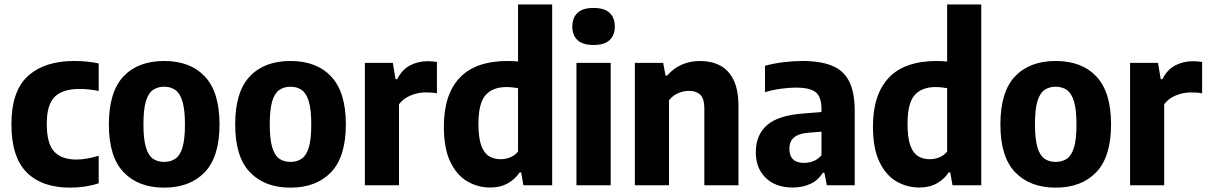

<svg xmlns="http://www.w3.org/2000/svg" viewBox="-20 -828 5397 858"><path d="M293.5 10.5Q167 10.5 99 -58Q31 -126.5 31 -272.5Q31 -421.5 105.2 -488.5Q179.5 -555.5 311.5 -555.5Q371 -555.5 421 -544.5V-421.5Q376.5 -430.5 336 -430.5Q259.5 -430.5 224.2 -395.2Q189 -360 189 -275Q189 -185.5 222.5 -150.2Q256 -115 322 -115Q363.5 -115 421 -132V-9Q362 10.5 293.5 10.5Z M713.5 10.5Q598.5 10.5 532.5 -58.2Q466.5 -127 466.5 -271.5Q466.5 -417.5 531.8 -486.5Q597 -555.5 713.5 -555.5Q830.5 -555.5 895.8 -485.8Q961 -416 961 -272.5Q961 -127.5 895 -58.5Q829 10.5 713.5 10.5ZM713.5 -104.5Q743 -104.5 763.8 -118.8Q784.5 -133 795.5 -169Q806.5 -205 806.5 -271Q806.5 -338.5 795.2 -375.2Q784 -412 763.2 -426.2Q742.5 -440.5 713.5 -440.5Q684.5 -440.5 663.8 -426.2Q643 -412 632 -375.8Q621 -339.5 621 -273Q621 -206 632 -169.5Q643 -133 663.5 -118.8Q684 -104.5 713.5 -104.5Z M1278 10.5Q1163 10.5 1097 -58.2Q1031 -127 1031 -271.5Q1031 -417.5 1096.2 -486.5Q1161.5 -555.5 1278 -555.5Q1395 -555.5 1460.2 -485.8Q1525.5 -416 1525.5 -272.5Q1525.5 -127.5 1459.5 -58.5Q1393.5 10.5 1278 10.5ZM1278 -104.5Q1307.5 -104.5 1328.2 -118.8Q1349 -133 1360 -169Q1371 -205 1371 -271Q1371 -338.5 1359.8 -375.2Q1348.5 -412 1327.8 -426.2Q1307 -440.5 1278 -440.5Q1249 -440.5 1228.2 -426.2Q1207.5 -412 1196.5 -375.8Q1185.5 -339.5 1185.5 -273Q1185.5 -206 1196.5 -169.5Q1207.5 -133 1228 -118.8Q1248.5 -104.5 1278 -104.5Z M1610.5 0V-547H1735.5L1747.5 -474H1755Q1776 -516.5 1812 -535.5Q1848 -554.5 1891.5 -554.5Q1902.5 -554.5 1913.2 -553.5Q1924 -552.5 1932.5 -551V-411Q1920.5 -413.5 1907.2 -414.2Q1894 -415 1882 -415Q1847.5 -415 1814.5 -401.2Q1781.5 -387.5 1763 -362V0Z M2170.5 10Q2115.5 10 2068.2 -17.5Q2021 -45 1992.2 -105Q1963.5 -165 1963.5 -262.5Q1963.5 -406 2034.5 -480.8Q2105.5 -555.5 2249 -555.5Q2261 -555.5 2272.8 -554.8Q2284.5 -554 2295 -553V-808H2447.5V0H2319L2309 -57.5H2302Q2282.5 -27.5 2249.2 -8.8Q2216 10 2170.5 10ZM2218 -116.5Q2239.5 -116.5 2260.2 -125Q2281 -133.5 2295 -150.5V-434Q2284.5 -436 2270 -437.5Q2255.5 -439 2243.5 -439Q2181.5 -439 2149.8 -402.8Q2118 -366.5 2118 -275Q2118 -211.5 2130.8 -177.2Q2143.5 -143 2165.8 -129.8Q2188 -116.5 2218 -116.5Z M2556 0V-547H2709V0ZM2632.5 -627Q2584 -627 2560.8 -648.8Q2537.5 -670.5 2537.5 -709.5Q2537.5 -748.5 2560.8 -770.5Q2584 -792.5 2632.5 -792.5Q2681 -792.5 2704.2 -770.5Q2727.5 -748.5 2727.5 -709.5Q2727.5 -670.5 2704.2 -648.8Q2681 -627 2632.5 -627Z M2817 0V-547H2943.5L2954 -490.5H2961.5Q3018 -555.5 3110 -555.5Q3158.5 -555.5 3197 -535.8Q3235.5 -516 3257.8 -471.5Q3280 -427 3280 -352.5V0H3127.5V-342Q3127.5 -388 3109 -405Q3090.5 -422 3059 -422Q3035.5 -422 3010.8 -411.8Q2986 -401.5 2969.5 -379.5V0Z M3522.5 10Q3446.5 10 3402 -33Q3357.5 -76 3357.5 -147.5Q3357.5 -225 3408 -269Q3458.5 -313 3572 -321L3651 -327.5V-340.5Q3651 -395 3625.2 -415.8Q3599.5 -436.5 3537 -436.5Q3507 -436.5 3470 -431.5Q3433 -426.5 3398.5 -416V-534Q3436 -544.5 3480.8 -550Q3525.5 -555.5 3565 -555.5Q3646 -555.5 3697.8 -534.5Q3749.5 -513.5 3774.5 -464.8Q3799.5 -416 3799.5 -332V0H3675L3664 -56H3657Q3635 -21 3599.8 -5.5Q3564.5 10 3522.5 10ZM3507.5 -163.5Q3507.5 -100 3574 -100Q3593.5 -100 3613.8 -107.5Q3634 -115 3651 -134V-239.5L3588.5 -234.5Q3507.5 -227.5 3507.5 -163.5Z M4088 10Q4033 10 3985.8 -17.5Q3938.5 -45 3909.8 -105Q3881 -165 3881 -262.5Q3881 -406 3952 -480.8Q4023 -555.5 4166.5 -555.5Q4178.5 -555.5 4190.2 -554.8Q4202 -554 4212.5 -553V-808H4365V0H4236.5L4226.5 -57.5H4219.5Q4200 -27.5 4166.8 -8.8Q4133.5 10 4088 10ZM4135.5 -116.5Q4157 -116.5 4177.8 -125Q4198.5 -133.5 4212.5 -150.5V-434Q4202 -436 4187.5 -437.5Q4173 -439 4161 -439Q4099 -439 4067.2 -402.8Q4035.5 -366.5 4035.5 -275Q4035.5 -211.5 4048.2 -177.2Q4061 -143 4083.2 -129.8Q4105.5 -116.5 4135.5 -116.5Z M4697.5 10.5Q4582.5 10.5 4516.5 -58.2Q4450.5 -127 4450.5 -271.5Q4450.5 -417.5 4515.8 -486.5Q4581 -555.5 4697.5 -555.5Q4814.5 -555.5 4879.8 -485.8Q4945 -416 4945 -272.5Q4945 -127.5 4879 -58.5Q4813 10.5 4697.5 10.5ZM4697.5 -104.5Q4727 -104.5 4747.8 -118.8Q4768.5 -133 4779.5 -169Q4790.5 -205 4790.5 -271Q4790.5 -338.5 4779.2 -375.2Q4768 -412 4747.2 -426.2Q4726.5 -440.5 4697.5 -440.5Q4668.5 -440.5 4647.8 -426.2Q4627 -412 4616 -375.8Q4605 -339.5 4605 -273Q4605 -206 4616 -169.5Q4627 -133 4647.5 -118.8Q4668 -104.5 4697.5 -104.5Z M5030 0V-547H5155L5167 -474H5174.5Q5195.5 -516.5 5231.5 -535.5Q5267.5 -554.5 5311 -554.5Q5322 -554.5 5332.8 -553.5Q5343.5 -552.5 5352 -551V-411Q5340 -413.5 5326.8 -414.2Q5313.5 -415 5301.5 -415Q5267 -415 5234 -401.2Q5201 -387.5 5182.5 -362V0Z"/></svg>

Font: Encode Sans SmCnd
Style: Bold
Weight: 700
Width: 4
Designer: Multiple Designers
Foundry: Impallari Type
Version: Version 3.002; ttfautohint (v1.8.3) -l 8 -r 50 -G 200 -x 14 